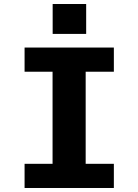

<svg xmlns="http://www.w3.org/2000/svg" viewBox="-20 -937 690 957"><path d="M102.5 0V-120.5H242V-579.5H102.5V-700H547.5V-579.5H407V-120.5H547.5V0ZM242.5 -917H409.5V-768H242.5Z"/></svg>

Font: Trispace Thin
Style: Bold
Weight: 700
Version: Version 1.210